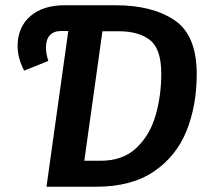

<svg xmlns="http://www.w3.org/2000/svg" viewBox="-20 -711 794 731"><path d="M729 -429Q729 -310 690.5 -213.5Q652 -117 566.5 -58.5Q481 0 345 0H157L240 -593H213Q185 -593 170 -577Q155 -561 155 -530Q155 -507 164 -479L72 -442Q47 -490 47 -535Q47 -607 95 -649Q143 -691 226 -691H420Q560 -691 644.5 -634Q729 -577 729 -429ZM594 -430Q594 -525 551 -558.5Q508 -592 432 -592H370L301 -99H364Q448 -99 499.5 -148Q551 -197 572.5 -272Q594 -347 594 -430Z"/></svg>

Font: FiraGO Medium
Style: Italic
Weight: 500
Italic angle: -8°
Designer: bBox Type GmbH
Foundry: bBox Type GmbH
Version: Version 1.001